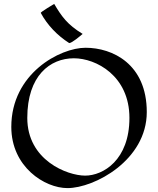

<svg xmlns="http://www.w3.org/2000/svg" viewBox="-20 -954 811 985"><path d="M733 -379C733 -626 557 -709 419 -709C288 -709 38 -577 38 -303C38 -98 209 11 326 11C464 11 733 -132 733 -379ZM644 -349C644 -133 509 -53 417 -53C325 -53 120 -132 120 -349C120 -566 237 -655 359 -655C473 -655 644 -565 644 -349ZM404 -780C325 -828 296 -870 258 -934C258 -934 189 -893 189 -888C223 -825 274 -772 335 -733C349 -733 391 -769 404 -780Z"/></svg>

Font: Quintessential
Style: Regular
Weight: 400
Designer: Astigmatic (AOETI)
Foundry: Astigmatic (AOETI)
Version: Version 1.000